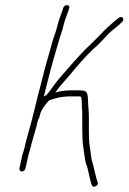

<svg xmlns="http://www.w3.org/2000/svg" viewBox="-20 -657 490 731"><path d="M108 -227C97 -180 83 -138 73 -94C71 -84 68 -75 65 -67L54 -16C53 -10 57 -4 63 -4C69 -4 76 -10 77 -16L88 -66C91 -74 93 -83 96 -94C102 -120 112 -150 119 -176C121 -184 122 -192 125 -201C126 -203 128 -205 129 -208L132 -219C137 -241 153 -259 167 -275L176 -278L196 -284C212 -288 232 -290 248 -290H278C285 -290 290 -290 290 -283C293 -265 290 -253 293 -235C294 -190 291 -130 298 -90C302 -67 303 -40 312 -22C317 -4 321 22 327 40C329 48 332 58 344 52C357 46 352 37 349 29C347 21 347 21 344 10C339 -10 335 -30 329 -49C326 -63 325 -83 322 -98C315 -138 321 -198 317 -242C315 -260 316 -272 314 -290C312 -310 304 -313 283 -313H253C234 -313 212 -311 195 -306C194 -305 192 -305 191 -305C208 -331 228 -350 247 -373C274 -406 307 -444 337 -472C351 -483 363 -497 375 -509L394 -529C408 -543 417 -548 433 -562L444 -573C458 -585 443 -600 431 -588L418 -578C401 -562 394 -558 378 -542L360 -523L341 -504C328 -491 317 -481 304 -468C272 -435 238 -396 208 -361C190 -341 174 -314 156 -294H155C153 -293 150 -291 147 -290C153 -312 157 -333 163 -353C175 -405 190 -451 203 -498C209 -520 217 -538 221 -557C226 -579 233 -595 240 -615L243 -625C249 -640 227 -642 221 -628L218 -618C211 -597 203 -579 198 -557C194 -538 186 -521 180 -500C167 -451 152 -405 140 -353C130 -316 117 -265 108 -227Z"/></svg>

Font: Electronic
Style: ExLtIt
Weight: 200
Version: Version 1.011